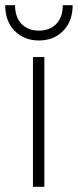

<svg xmlns="http://www.w3.org/2000/svg" viewBox="-21 -720 300 740"><path d="M106 -500H150V0H106ZM129 -564Q72 -564 35.5 -601Q-1 -638 -1 -700H37Q37 -654 62 -628Q87 -602 129 -602Q171 -602 196 -628Q221 -654 221 -700H259Q259 -638 222.5 -601Q186 -564 129 -564Z"/></svg>

Font: PT Root UI Light
Style: Regular
Weight: 300
Designer: Vitaly Kuzmin
Foundry: ParaType Ltd.
Version: Version 2.000G